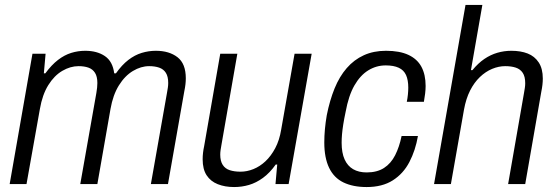

<svg xmlns="http://www.w3.org/2000/svg" viewBox="-20 -743 2245 775"><path d="M19 0 111 -526H164L157 -447H163Q188 -481 214 -501Q240 -521 267.5 -529.5Q295 -538 324 -538Q372 -538 403.5 -516.5Q435 -495 441 -447H448Q472 -481 498 -501Q524 -521 552 -529.5Q580 -538 609 -538Q663 -538 696.5 -512Q730 -486 730 -427Q730 -415 728.5 -402Q727 -389 724 -375L658 0H589L654 -368Q656 -379 657.5 -389Q659 -399 659 -408Q659 -434 649.5 -449Q640 -464 622.5 -470Q605 -476 582 -476Q549 -476 516.5 -456.5Q484 -437 460 -398.5Q436 -360 426 -303L373 0H304L369 -368Q371 -379 372 -389.5Q373 -400 373 -408Q373 -434 363.5 -449Q354 -464 337 -470Q320 -476 297 -476Q264 -476 231.5 -457Q199 -438 175 -399.5Q151 -361 141 -303L87 0Z M925 12Q888 12 859 0.5Q830 -11 814 -35.5Q798 -60 798 -100Q798 -113 799.5 -126Q801 -139 804 -153L869 -526H938L874 -159Q872 -148 870.5 -138Q869 -128 869 -119Q869 -93 879 -77.5Q889 -62 907.5 -56Q926 -50 951 -50Q977 -50 1003 -60.5Q1029 -71 1051.5 -92Q1074 -113 1091 -145Q1108 -177 1115 -220L1169 -526H1238L1145 0H1092L1099 -79H1093Q1069 -45 1041.5 -25Q1014 -5 985 3.5Q956 12 925 12Z M1460 12Q1405 12 1366.5 -6.5Q1328 -25 1308.5 -65.5Q1289 -106 1289 -168Q1289 -194 1291.5 -221.5Q1294 -249 1299 -278Q1311 -338 1330.5 -386Q1350 -434 1379.5 -468Q1409 -502 1448.5 -520Q1488 -538 1538 -538Q1593 -538 1628.5 -521.5Q1664 -505 1681 -473.5Q1698 -442 1698 -396Q1698 -382 1696 -365Q1694 -348 1691 -332H1622Q1625 -346 1626.5 -361.5Q1628 -377 1628 -389Q1628 -420 1619 -440Q1610 -460 1589.5 -469.5Q1569 -479 1537 -479Q1499 -479 1466.5 -459Q1434 -439 1410.5 -398Q1387 -357 1375 -291Q1369 -263 1365.5 -240.5Q1362 -218 1360.5 -200.5Q1359 -183 1359 -167Q1359 -126 1371 -99.5Q1383 -73 1405.5 -60Q1428 -47 1460 -47Q1502 -47 1530 -65Q1558 -83 1575 -116.5Q1592 -150 1601 -194H1667Q1657 -136 1632.5 -89Q1608 -42 1565.5 -15Q1523 12 1460 12Z M1732 0 1859 -723H1927L1881 -460H1887Q1910 -488 1935 -505Q1960 -522 1987.5 -530Q2015 -538 2044 -538Q2082 -538 2110 -527Q2138 -516 2154.5 -491Q2171 -466 2171 -426Q2171 -414 2169.5 -400.5Q2168 -387 2165 -373L2100 0H2031L2095 -367Q2097 -378 2098.5 -388Q2100 -398 2100 -407Q2100 -434 2090 -449Q2080 -464 2062 -470Q2044 -476 2019 -476Q1993 -476 1966.5 -465Q1940 -454 1917 -432Q1894 -410 1877.5 -377.5Q1861 -345 1853 -301L1800 0Z"/></svg>

Font: Archivo SemiCondensed Light
Style: Italic
Weight: 300
Width: 4
Italic angle: -10°
Designer: Hector Gatti
Foundry: Omnibus-Type
Version: Version 2.001